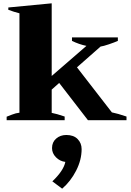

<svg xmlns="http://www.w3.org/2000/svg" viewBox="-20 -723 791 1155"><path d="M741 -22V0H509L336 -224L291 -184V-44Q319 -39 369 -22V0H20V-21Q28 -24 52 -33.5Q76 -43 97 -45V-643Q65 -651 30 -664V-678L291 -703V-266L500 -447Q456 -456 413 -477V-498H689V-477Q669 -468 635 -456.5Q601 -445 585 -443L443 -318L653 -47Q688 -40 741 -22ZM471 174Q471 239 438 303.5Q405 368 354 412L295 368Q363 303 373 251Q340 247 316.5 223Q293 199 293 168Q293 132 318 110.5Q343 89 379 89Q423 89 447 113.5Q471 138 471 174Z"/></svg>

Font: Trirong Black
Style: Regular
Weight: 900
Designer: Katatrad Team
Foundry: CadsonDemak
Version: Version 1.001